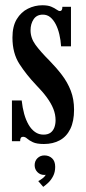

<svg xmlns="http://www.w3.org/2000/svg" viewBox="-20 -550 334 748"><path d="M151 11Q123 11 108.2 4Q93.5 -3 85.8 -10Q78 -17 70.5 -17Q63.5 -17 61 -12.8Q58.5 -8.5 58.5 0H26.5V-158.5H64.5Q67.5 -130.5 74.2 -106.2Q81 -82 91.5 -64Q102 -46 116.5 -35.8Q131 -25.5 149.5 -25.5Q166.5 -25.5 176.8 -33Q187 -40.5 191.8 -53.5Q196.5 -66.5 196.5 -81.5Q196.5 -104 188 -125.5Q179.5 -147 162.8 -170Q146 -193 121 -218.5Q83 -258.5 55.8 -300.5Q28.5 -342.5 28.5 -403.5Q28.5 -447.5 45.2 -475.2Q62 -503 88.8 -516.2Q115.5 -529.5 145 -529.5Q166.5 -529.5 179.5 -524Q192.5 -518.5 200.2 -512.8Q208 -507 213.5 -507Q218 -507 220.5 -510.8Q223 -514.5 223 -523.5H256.5V-369.5H218Q216.5 -394 211.2 -416.2Q206 -438.5 197 -455.8Q188 -473 175.8 -483Q163.5 -493 147 -493Q123 -493 111 -475Q99 -457 99 -432Q99 -402 118.2 -375.5Q137.5 -349 173 -313.5Q199.5 -286.5 221.2 -258Q243 -229.5 255.8 -196.5Q268.5 -163.5 268.5 -122.5Q268.5 -77.5 254 -47.8Q239.5 -18 213 -3.5Q186.5 11 151 11ZM148.5 178 129 155.5Q134 153.5 144.8 145.5Q155.5 137.5 158 130.5Q157 131.5 152.5 131.5Q136.5 131.5 125.8 120.5Q115 109.5 115 93.5Q115 77 126 66.2Q137 55.5 153 55.5Q171 55.5 183 66.8Q195 78 195 100Q195 120.5 187 136Q179 151.5 168 161.8Q157 172 148.5 178Z"/></svg>

Font: Imbue Thin 10pt SemiBold
Style: Regular
Weight: 600
Version: Version 1.102